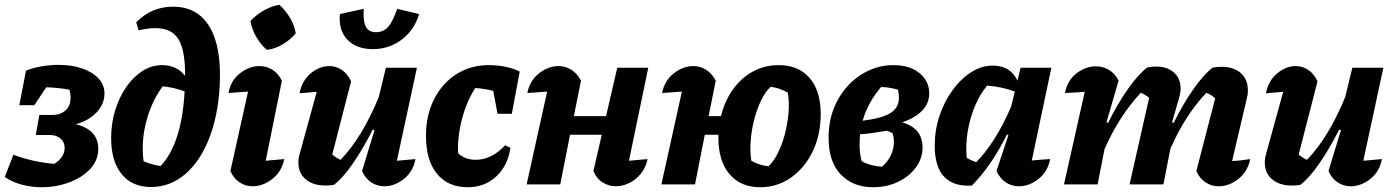

<svg xmlns="http://www.w3.org/2000/svg" viewBox="-31 -773 5846 805"><path d="M144 12Q102 12 61.5 1.5Q21 -9 -11 -31L25 -124Q110 -93 197 -86Q240 -114 240 -153Q240 -177 223 -192Q206 -207 177 -207H119L134 -291H190Q221 -291 243 -309.5Q265 -328 265 -365Q265 -380 260 -397Q210 -406 163 -407L113 -332H50L78 -477Q112 -490 147 -495.5Q182 -501 215 -501Q270 -501 313.5 -486Q357 -471 382 -444Q407 -417 407 -381Q407 -337 374 -302Q341 -267 287 -252Q381 -229 381 -149Q381 -101 347.5 -65Q314 -29 259.5 -8.5Q205 12 144 12Z M602 11Q523 11 479 -43Q435 -97 435 -194Q435 -256 452 -311Q469 -366 498.5 -408.5Q528 -451 566.5 -475.5Q605 -500 648 -500Q710 -500 745 -455Q746 -561 717.5 -608Q689 -655 621 -655Q591 -655 550 -646L540 -679Q603 -745 695 -745Q798 -745 848.5 -659Q899 -573 890 -412Q883 -286 845 -190.5Q807 -95 744.5 -42Q682 11 602 11ZM571 -97Q607 -82 642 -77Q685 -121 711 -199.5Q737 -278 743 -390Q701 -406 651 -411Q605 -349 582.5 -264.5Q560 -180 571 -97Z M1161 -106Q1150 -53 1110.5 -22.5Q1071 8 1028 8Q999 8 974 -8Q949 -24 935 -56L1009 -389Q987 -387 967.5 -386Q948 -385 927 -383Q936 -435 975 -465.5Q1014 -496 1057 -496Q1086 -496 1111 -480.5Q1136 -465 1151 -435L1083 -99Q1123 -102 1161 -106ZM1140 -753Q1166 -730 1185 -698Q1204 -666 1209 -633Q1187 -607 1155 -587.5Q1123 -568 1088 -564Q1063 -585 1044 -617.5Q1025 -650 1019 -685Q1042 -710 1074 -728.5Q1106 -747 1140 -753Z M1487 -56 1539 -227 1532 -230Q1491 -149 1448.5 -87.5Q1406 -26 1369 2Q1350 5 1334 5Q1282 5 1251 -21Q1220 -47 1220 -91Q1220 -111 1226 -130L1297 -388Q1261 -385 1225 -382Q1235 -435 1272 -465.5Q1309 -496 1350 -496Q1378 -496 1402 -480Q1426 -464 1441 -432L1362 -125Q1378 -111 1397 -103Q1443 -151 1482.5 -216Q1522 -281 1557 -366L1587 -489H1717L1633 -99Q1653 -101 1672 -102.5Q1691 -104 1711 -106Q1701 -53 1662 -22.5Q1623 8 1580 8Q1551 8 1526 -8Q1501 -24 1487 -56ZM1532 -567Q1464 -567 1426 -606Q1388 -645 1394 -714L1494 -736Q1491 -682 1503.5 -660Q1516 -638 1545 -638Q1576 -638 1596 -660Q1616 -682 1634 -736L1726 -714Q1707 -648 1654 -607.5Q1601 -567 1532 -567Z M1931 12Q1847 12 1801 -44.5Q1755 -101 1755 -204Q1755 -290 1789 -357Q1823 -424 1882.5 -462Q1942 -500 2019 -500Q2055 -500 2089 -493Q2123 -486 2148 -473L2115 -296H2055L2037 -392Q2002 -401 1962 -404Q1939 -370 1922.5 -326Q1906 -282 1897.5 -236Q1889 -190 1889 -148Q1889 -139 1890 -130Q1920 -103 1963 -103Q2030 -103 2087 -164L2109 -153Q2098 -78 2049.5 -33Q2001 12 1931 12ZM1899 -97 1897 -102Q1898 -99 1899 -97Z M2177 0 2263 -389Q2241 -387 2221 -386Q2201 -385 2180 -383Q2190 -435 2229 -465.5Q2268 -496 2311 -496Q2340 -496 2364.5 -480.5Q2389 -465 2405 -435L2375 -286H2510L2557 -489H2687L2606 -99Q2626 -101 2645 -102.5Q2664 -104 2684 -106Q2677 -71 2656.5 -45.5Q2636 -20 2608 -6Q2580 8 2551 8Q2522 8 2496 -8Q2470 -24 2457 -56L2492 -208H2359L2318 0Z M2742 0 2828 -389Q2806 -387 2786 -386Q2766 -385 2745 -383Q2755 -435 2794 -465.5Q2833 -496 2876 -496Q2905 -496 2929.5 -480.5Q2954 -465 2970 -435L2940 -286H2992Q3007 -349 3041.5 -397.5Q3076 -446 3125.5 -473Q3175 -500 3234 -500Q3317 -500 3363.5 -446Q3410 -392 3410 -295Q3410 -208 3376.5 -138.5Q3343 -69 3285.5 -28.5Q3228 12 3156 12Q3074 12 3027.5 -43Q2981 -98 2981 -195Q2981 -201 2981 -208H2924L2883 0ZM3191 -76Q3212 -95 3230 -130.5Q3248 -166 3259.5 -210Q3271 -254 3275 -299.5Q3279 -345 3272 -385Q3255 -394 3237 -400.5Q3219 -407 3200 -409Q3178 -389 3160.5 -353Q3143 -317 3131.5 -273Q3120 -229 3116.5 -183.5Q3113 -138 3119 -99Q3152 -80 3191 -76Z M3630 12Q3546 12 3494.5 -41Q3443 -94 3443 -196Q3443 -263 3465 -318.5Q3487 -374 3525 -414.5Q3563 -455 3612 -477.5Q3661 -500 3714 -500Q3783 -500 3824 -466.5Q3865 -433 3865 -382Q3865 -300 3752 -260Q3837 -235 3837 -155Q3837 -109 3809 -71Q3781 -33 3734 -10.5Q3687 12 3630 12ZM3738 -362Q3738 -377 3734 -397Q3716 -402 3698.5 -405Q3681 -408 3663 -408Q3608 -344 3586 -267Q3668 -277 3703 -299.5Q3738 -322 3738 -362ZM3573 -166Q3573 -128 3582 -97Q3618 -77 3667 -74Q3690 -93 3703.5 -121Q3717 -149 3717 -179Q3717 -196 3711 -215Q3700 -219 3688 -225Q3659 -220 3631 -216Q3603 -212 3575 -210Q3573 -188 3573 -166ZM3640 -58Q3642 -59 3644 -60Z M4044 5Q3968 10 3928 -31.5Q3888 -73 3888 -163Q3888 -227 3908 -287Q3928 -347 3962.5 -394.5Q3997 -442 4040.5 -470Q4084 -498 4131 -498Q4205 -498 4235 -435L4248 -489H4377L4295 -100Q4313 -102 4332.5 -103.5Q4352 -105 4372 -106Q4362 -53 4323 -22.5Q4284 8 4241 8Q4211 8 4186.5 -8Q4162 -24 4147 -56L4197 -207L4191 -209Q4160 -147 4124 -93.5Q4088 -40 4044 5ZM4022 -111Q4043 -99 4062 -93Q4143 -175 4208 -325L4224 -389Q4172 -409 4108 -414Q4078 -379 4057 -329Q4036 -279 4026.5 -223Q4017 -167 4022 -111Z M4430 0 4517 -388Q4501 -387 4481.5 -385.5Q4462 -384 4434 -383Q4444 -436 4482.5 -465.5Q4521 -495 4564 -495Q4593 -495 4618.5 -480Q4644 -465 4659 -435L4608 -260L4615 -258Q4655 -339 4698.5 -400.5Q4742 -462 4779 -490Q4790 -492 4799.5 -493Q4809 -494 4816 -494Q4863 -494 4891 -469Q4919 -444 4919 -402Q4919 -394 4917.5 -384.5Q4916 -375 4913 -364L4883 -260L4890 -258Q4930 -339 4973.5 -400.5Q5017 -462 5054 -490Q5076 -493 5090 -493Q5142 -493 5171.5 -466.5Q5201 -440 5201 -394Q5201 -376 5196 -358L5135 -98Q5161 -99 5177.5 -101.5Q5194 -104 5211 -106Q5200 -53 5161 -22.5Q5122 8 5078 8Q5049 8 5024 -8Q4999 -24 4985 -56L5064 -361Q5047 -376 5027 -384Q4984 -339 4946 -280.5Q4908 -222 4876 -149L4847 0H4705L4787 -363Q4771 -376 4752 -384Q4708 -337 4670 -278.5Q4632 -220 4600 -148L4571 0Z M5539 -56 5591 -227 5584 -230Q5543 -149 5500.5 -87.5Q5458 -26 5421 2Q5402 5 5386 5Q5334 5 5303 -21Q5272 -47 5272 -91Q5272 -111 5278 -130L5349 -388Q5313 -385 5277 -382Q5287 -435 5324 -465.5Q5361 -496 5402 -496Q5430 -496 5454 -480Q5478 -464 5493 -432L5414 -125Q5430 -111 5449 -103Q5495 -151 5534.5 -216Q5574 -281 5609 -366L5639 -489H5769L5685 -99Q5705 -101 5724 -102.5Q5743 -104 5763 -106Q5753 -53 5714 -22.5Q5675 8 5632 8Q5603 8 5578 -8Q5553 -24 5539 -56Z"/></svg>

Font: Piazzolla
Style: Bold Italic
Weight: 700
Italic angle: -11.3°
Designer: Juan Pablo del Peral
Foundry: Huerta Tipografica
Version: Version 1.330